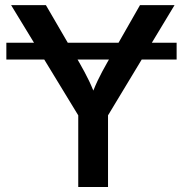

<svg xmlns="http://www.w3.org/2000/svg" viewBox="-20 -748 732 768"><path d="M686.5 -577.1V-509.8H5.4V-577.1ZM293 0V-286.6L24.4 -727.5H163.6L297.9 -496.6Q319.3 -459.5 336.2 -424.6Q353 -389.6 371.1 -338.9H335.9Q354 -390.6 370.8 -425.8Q387.7 -460.9 408.2 -496.6L540 -727.5H678.2L412.1 -286.6V0Z"/></svg>

Font: Inter
Style: 540
Weight: 540
Designer: Rasmus Andersson
Foundry: rsms
Version: Version 4.001;git-66647c0bb